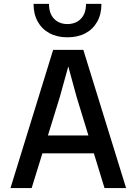

<svg xmlns="http://www.w3.org/2000/svg" viewBox="-20 -950 690 970"><path d="M136.5 -175.5V-265.5H524V-175.5ZM248.5 -698H401L617 0H508L366.5 -462L325 -614.5L282.5 -461L140 0H33ZM320.5 -761.5Q269 -761.5 230.5 -782Q192 -802.5 170.8 -840.5Q149.5 -878.5 149.5 -930.5H227.5Q227.5 -881.5 253.3 -855Q279.1 -828.5 320.4 -828.5Q362.5 -828.5 388.5 -855Q414.5 -881.5 414.5 -930.5H492.5Q492.5 -878.5 471.2 -840.5Q450 -802.5 411.5 -782Q373 -761.5 320.5 -761.5Z"/></svg>

Font: Azeret Mono Thin
Style: Regular
Weight: 100
Designer: Martin Vácha
Foundry: Displaay
Version: Version 1.002